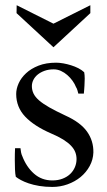

<svg xmlns="http://www.w3.org/2000/svg" viewBox="-20 -721 416 747"><path d="M331.5 -669.9 188 -537.1 44.4 -669.9 44.9 -700.7 188 -628.9 331.5 -700.7ZM284.7 -356.9Q283.7 -361.8 281.2 -369.9Q278.8 -377.9 275.9 -381.8Q271 -394.5 262.2 -406.7Q253.4 -418.9 241.9 -429Q230.5 -439 217 -445.1Q203.6 -451.2 189 -451.2Q169.4 -451.2 153.6 -445.6Q137.7 -439.9 126.7 -430.9Q115.7 -421.9 109.9 -410.2Q104 -398.4 104 -386.2Q104 -370.6 110.4 -357.2Q116.7 -343.8 131.8 -330.6Q147 -317.4 171.9 -303.2Q196.8 -289.1 234.4 -271.5Q293 -245.1 318.6 -209Q344.2 -172.9 343.3 -127.9Q342.3 -99.6 328.9 -75Q315.4 -50.3 293.5 -32.2Q271.5 -14.2 242.9 -3.9Q214.4 6.3 183.6 6.3Q155.8 6.3 132.6 2.4Q109.4 -1.5 91.6 -7.6Q73.7 -13.7 61.3 -20.5Q48.8 -27.3 41.5 -33.2Q39.1 -43.5 38.3 -62Q37.6 -80.6 37.6 -99.1Q37.6 -110.4 37.8 -121.6Q38.1 -132.8 38.6 -144.5H59.6Q60.1 -137.2 62 -127.9Q64 -118.7 66.4 -114.3Q82.5 -71.8 112.3 -45.4Q142.1 -19 183.6 -19Q206.1 -19 223.6 -25.9Q241.2 -32.7 253.2 -44.2Q265.1 -55.7 271.5 -70.8Q277.8 -85.9 277.8 -102.1Q277.8 -116.2 272.9 -128.9Q268.1 -141.6 256.6 -153.8Q245.1 -166 226.1 -178Q207 -189.9 178.2 -202.1Q112.8 -230.5 77.9 -267.3Q43 -304.2 43 -355.5Q43 -375.5 52.5 -396.7Q62 -418 81.3 -436Q100.6 -454.1 129.9 -465.6Q159.2 -477.1 198.2 -477.1Q211.4 -477.1 226.6 -474.4Q241.7 -471.7 256.6 -467Q271.5 -462.4 284.9 -455.6Q298.3 -448.7 307.6 -439.9Q309.6 -429.2 309.6 -415Q309.6 -400.9 308.6 -387.7Q308.1 -380.4 307.6 -372.8Q307.1 -365.2 306.2 -356.9Z"/></svg>

Font: Varendra
Style: Regular
Weight: 400
Designer: Jacob Thomas
Foundry: Bangla Type Foundry
Version: Version 1.008